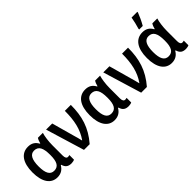

<svg xmlns="http://www.w3.org/2000/svg" viewBox="84 -1652 2525 2525"><g transform="rotate(-45 1346.5 -389.0)"><path d="M233 10C303 10 347 -23 376 -73H384C401 -12 435 10 495 10C513 10 541 4 550 -2V-88C543 -86 531 -83 521 -83C498 -83 483 -102 483 -145V-334C483 -412 495 -494 510 -541H418C405 -522 394 -493 388 -467H382C352 -523 309 -551 241 -551C119 -551 45 -452 45 -269C45 -87 118 10 233 10ZM264 -82C191 -82 158 -142 158 -268C158 -391 191 -458 262 -458C344 -458 374 -395 374 -269V-262C374 -140 342 -82 264 -82Z M570 -541 734 0H840C983 -166 1030 -329 1030 -541H919C919 -362 890 -225 807 -107H803C797 -138 782 -190 770 -231L684 -541Z M1297 10C1367 10 1411 -23 1440 -73H1448C1465 -12 1499 10 1559 10C1577 10 1605 4 1614 -2V-88C1607 -86 1595 -83 1585 -83C1562 -83 1547 -102 1547 -145V-334C1547 -412 1559 -494 1574 -541H1482C1469 -522 1458 -493 1452 -467H1446C1416 -523 1373 -551 1305 -551C1183 -551 1109 -452 1109 -269C1109 -87 1182 10 1297 10ZM1328 -82C1255 -82 1222 -142 1222 -268C1222 -391 1255 -458 1326 -458C1408 -458 1438 -395 1438 -269V-262C1438 -140 1406 -82 1328 -82Z M1634 -541 1798 0H1904C2047 -166 2094 -329 2094 -541H1983C1983 -362 1954 -225 1871 -107H1867C1861 -138 1846 -190 1834 -231L1748 -541Z M2367 -606H2433C2465 -660 2496 -729 2514 -777V-788H2407C2401 -748 2380 -658 2367 -620ZM2361 10C2431 10 2475 -23 2504 -73H2512C2529 -12 2563 10 2623 10C2641 10 2669 4 2678 -2V-88C2671 -86 2659 -83 2649 -83C2626 -83 2611 -102 2611 -145V-334C2611 -412 2623 -494 2638 -541H2546C2533 -522 2522 -493 2516 -467H2510C2480 -523 2437 -551 2369 -551C2247 -551 2173 -452 2173 -269C2173 -87 2246 10 2361 10ZM2392 -82C2319 -82 2286 -142 2286 -268C2286 -391 2319 -458 2390 -458C2472 -458 2502 -395 2502 -269V-262C2502 -140 2470 -82 2392 -82Z"/></g></svg>

Font: Noto Sans UI SemiCondensed Medium
Style: Regular
Weight: 500
Width: 4
Designer: Monotype Design Team
Foundry: Monotype Imaging Inc.
Version: Version 1.901